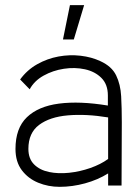

<svg xmlns="http://www.w3.org/2000/svg" viewBox="-20 -719 542 744"><path d="M211 5Q167 5 128 -11Q89 -27 64.5 -59.5Q40 -92 40 -142Q40 -222 84 -264.5Q128 -307 208.5 -317.5Q289 -328 398 -310V-349Q398 -392 373 -417Q348 -442 309 -450.5Q270 -459 227.5 -452.5Q185 -446 149 -426Q113 -406 95 -373L58 -411Q85 -448 124 -470Q163 -492 206.5 -500Q250 -508 292.5 -503Q335 -498 369 -482Q413 -462 430 -427Q447 -392 449.5 -346Q452 -300 452 -245L451 0H399V-47Q359 -22 309.5 -8.5Q260 5 211 5ZM399 -103V-264Q314 -278 243.5 -272Q173 -266 131.5 -235Q90 -204 90 -142Q90 -104 112 -82Q134 -60 170 -52.5Q206 -45 248 -49.5Q290 -54 330 -68Q370 -82 399 -103ZM224 -566H266L306 -699H251Z"/></svg>

Font: Kulim Park ExtraLight
Style: Regular
Weight: 275
Designer: Noponies / Dale Sattler
Foundry: Noponies
Version: Version 1.000; ttfautohint (v1.8.3)